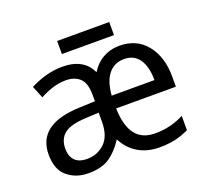

<svg xmlns="http://www.w3.org/2000/svg" viewBox="-119 -821 1053 976"><g transform="rotate(-20 408.0 -333.5)"><path d="M569.8 -545.9C502 -545.9 448.2 -513.7 415 -459C389.2 -516.1 337.4 -544.9 259.8 -544.9C229 -544.9 198.2 -540.5 167 -531.7C135.7 -522.5 108.9 -511.7 85.9 -499L112.8 -433.1C154.3 -456.1 203.1 -474.1 253.9 -474.1C284.7 -474.1 309.6 -465.3 328.6 -448.2C347.7 -430.7 356.9 -400.4 356.9 -356.9V-323.2L272 -319.8C117.2 -314.5 43 -255.9 43 -148.9C43 -94.2 58.1 -54.2 88.9 -28.8C119.6 -2.9 157.7 9.8 203.1 9.8C251.5 9.8 290 -0.5 318.8 -20.5C347.7 -40.5 373 -68.4 395 -103C433.6 -28.3 500.5 9.8 586.9 9.8C650.9 9.8 695.3 -1 746.1 -24.9V-102.1C696.8 -78.1 651.9 -64.9 589.8 -64.9C498 -64.9 449.2 -123.5 445.8 -252H769V-306.2C769 -377.4 751.5 -435.1 715.8 -479.5C680.2 -523.9 631.3 -545.9 569.8 -545.9ZM355 -213.9C355 -162.1 341.8 -123.5 315.9 -98.6C290 -73.7 257.8 -61 219.2 -61C167 -61 132.8 -87.9 132.8 -147.9C132.8 -182.1 144 -208.5 166.5 -227.1C189 -245.6 229 -256.3 286.1 -258.8L355 -262.2ZM568.8 -474.1C605.5 -474.1 633.3 -460 651.4 -432.1C669.4 -404.3 678.2 -367.2 678.2 -320.8H446.8C454.1 -419.9 497.1 -474.1 568.8 -474.1ZM281.2 -676.8V-606H563V-676.8Z"/></g></svg>

Font: Avrile Sans
Style: Regular
Weight: 400
Designer: Monotype Design Team, Google (font), Stefan Peev (BGR Cyrillic), Cristiano Sobral (main changes)
Foundry: The Avrile Sans Project Authors
Version: Version 3.110